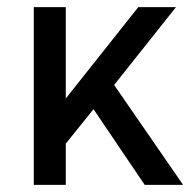

<svg xmlns="http://www.w3.org/2000/svg" viewBox="-20 -520 550 540"><path d="M75 -500H165V-243L369 -500H475L301 -281L495 0H387L243 -213L165 -116V0H75Z"/></svg>

Font: PT Root UI Medium
Style: Regular
Weight: 500
Designer: Vitaly Kuzmin
Foundry: ParaType Ltd.
Version: Version 2.001G